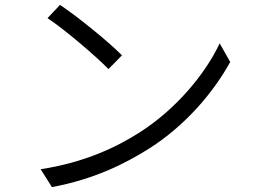

<svg xmlns="http://www.w3.org/2000/svg" viewBox="-20 -748 1040 784"><path d="M225 -728 174 -674C249 -624 373 -517 423 -466L478 -522C424 -577 296 -681 225 -728ZM146 -57 192 16C364 -16 490 -79 590 -142C739 -237 853 -373 920 -495L877 -571C820 -449 700 -302 548 -206C454 -146 323 -84 146 -57Z"/></svg>

Font: Noto Sans HK DemiLight
Style: Regular
Weight: 350
Designer: Ryoko NISHIZUKA 西塚涼子 (kana, bopomofo & ideographs); Paul D. Hunt (Latin, Greek & Cyrillic); Sandoll Communications 산돌커뮤니
Foundry: Adobe
Version: Version 2.004;hotconv 1.0.118;makeotfexe 2.5.65603